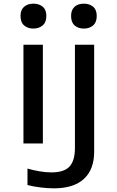

<svg xmlns="http://www.w3.org/2000/svg" viewBox="-20 -783 640 1048"><path d="M162 -627Q132 -627 112 -644Q92 -661 92 -696Q92 -729 111.5 -746Q131 -763 162 -763Q193 -763 213 -746.5Q233 -730 233 -696Q233 -661 212.5 -644Q192 -627 162 -627ZM438 -627Q407 -627 387.5 -644Q368 -661 368 -696Q368 -729 387 -746Q406 -763 438 -763Q468 -763 488 -746.5Q508 -730 508 -696Q508 -661 488 -644Q468 -627 438 -627ZM274 245Q240 245 200 240Q160 235 130 227V137Q160 146 195 152Q230 158 260 158Q330 158 359.5 126Q389 94 389 25V-539H494V45Q494 142 438 193.5Q382 245 274 245ZM108 0V-539H214V0Z"/></svg>

Font: Noto Sans Mono Medium
Style: Regular
Weight: 500
Designer: Monotype Design Team
Foundry: Monotype Imaging Inc.
Version: Version 2.014